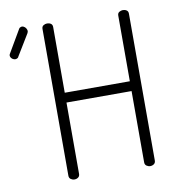

<svg xmlns="http://www.w3.org/2000/svg" viewBox="-174 -811 818 886"><g transform="rotate(-10 235.0 -368.5)"><path d="M434 -356H129V-22Q129 -11 121.5 -5.5Q114 0 104 0Q95 0 87 -5.5Q79 -11 79 -22V-710Q79 -721 87 -726Q95 -731 104 -731Q114 -731 121.5 -726Q129 -721 129 -710V-402H434V-710Q434 -721 442 -726Q450 -731 459 -731Q469 -731 476.5 -726Q484 -721 484 -710V-22Q484 -11 476.5 -5.5Q469 0 459 0Q450 0 442 -5.5Q434 -11 434 -22ZM-52 -605Q-55 -598 -58 -597Q-66 -592 -75 -595Q-84 -598 -89 -606Q-94 -615 -89 -623L-27 -729Q-24 -734 -22 -734Q-14 -739 -6 -735.5Q2 -732 6 -725Q9 -720 10 -714.5Q11 -709 7 -702Z"/></g></svg>

Font: AkaAcidDosis
Style: Light
Weight: 300
Designer: Edgar Tolentino, Pablo Impallari, Igino Marini, Aka-Acid
Foundry: Edgar Tolentino, Pablo Impallari, Igino Marini, Aka-Acid
Version: Version 1.007